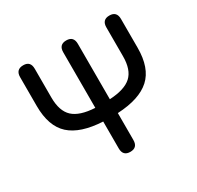

<svg xmlns="http://www.w3.org/2000/svg" viewBox="-151 -873 1071 1045"><g transform="rotate(-30 384.5 -350.0)"><path d="M384 0Q338 0 338 -48V-217Q199 -224 133 -284Q67 -344 67 -471V-652Q67 -700 114 -700Q159 -700 159 -652V-471Q159 -386 201 -347Q243 -308 338 -303V-652Q338 -700 384 -700Q430 -700 430 -652V-304Q525 -309 567 -347.5Q609 -386 609 -471V-652Q609 -700 655 -700Q701 -700 701 -652V-471Q701 -344 635 -284Q569 -224 430 -217V-48Q430 0 384 0Z"/></g></svg>

Font: Zen Maru Gothic Medium
Style: Regular
Weight: 500
Designer: Yoshimichi Ohira
Foundry: Positype
Version: Version 1.001